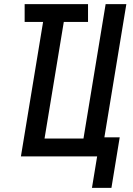

<svg xmlns="http://www.w3.org/2000/svg" viewBox="-20 -755 640 927"><path d="M424 152 449 0H81L188 -649H99V-735H405V-649H288L195 -86H383L490 -735H590L484 -92H558L518 152Z"/></svg>

Font: Iosevka SmBd Ex Obl
Style: Regular
Weight: 600
Width: 7
Italic angle: -9°
Monospace: yes
Designer: Belleve Invis
Foundry: Belleve Invis
Version: Version 32.5.0; ttfautohint (v1.8.4)